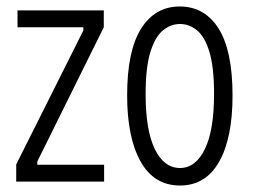

<svg xmlns="http://www.w3.org/2000/svg" viewBox="-20 -560 786 592"><path d="M30 0V-53L237 -466V-476H34V-528H300V-476L95 -62V-52H301V0Z M535 12Q455 12 413.5 -62Q372 -136 372 -266Q372 -403 415 -471.5Q458 -540 534 -540Q611 -540 654 -472Q697 -404 697 -265Q697 -134 655.5 -61Q614 12 535 12ZM535 -42Q583 -42 611.5 -100Q640 -158 640 -271Q640 -352 626 -399Q612 -446 588 -466Q564 -486 535 -486Q506 -486 482 -466Q458 -446 443.5 -399Q429 -352 429 -270Q429 -158 457.5 -100Q486 -42 535 -42Z"/></svg>

Font: Bricolage Grotesque 12pt Condensed ExtraLight
Style: Regular
Weight: 200
Width: 3
Designer: Mathieu Triay
Foundry: Atelier Triay
Version: Version 1.001; ttfautohint (v1.8.4.7-5d5b);gftools[0.9.33.de